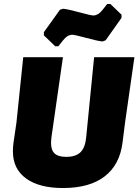

<svg xmlns="http://www.w3.org/2000/svg" viewBox="-20 -935 697 967"><path d="M536 -915 592 -861V-845L512 -732L496 -726Q470 -729 413 -744.5Q356 -760 343 -760Q339 -760 335 -759Q331 -758 326.5 -756Q322 -754 318.5 -752Q315 -750 310.5 -745.5Q306 -741 303.5 -738.5Q301 -736 296 -730Q291 -724 289 -721Q287 -718 281.5 -711.5Q276 -705 274 -702H258L201 -757V-773L282 -886L298 -891Q325 -888 381.5 -872.5Q438 -857 451 -857Q455 -857 459 -858Q463 -859 467.5 -861Q472 -863 475.5 -865Q479 -867 483.5 -871.5Q488 -876 490.5 -878.5Q493 -881 498 -887Q503 -893 505 -896Q507 -899 512.5 -905.5Q518 -912 520 -915ZM657 -647 610 -319 597 -216Q583 -105 507 -46.5Q431 12 297 12Q178 12 111.5 -36Q45 -84 45 -173Q45 -194 48 -216L63 -319L97 -647H297L239 -243Q237 -223 237 -216Q237 -179 255 -162Q273 -145 314 -145Q361 -145 385 -168Q409 -191 414 -243L454 -647Z"/></svg>

Font: Alegreya Sans Black
Style: Italic
Weight: 900
Italic angle: -7°
Designer: Juan Pablo del Peral
Foundry: Huerta Tipografica
Version: Version 2.007